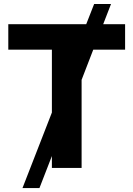

<svg xmlns="http://www.w3.org/2000/svg" viewBox="-20 -850 675 972"><path d="M93.8 102.1 242.7 -280.3V-598.6H22V-727.5H416.5L456.5 -829.6H542L502.4 -727.5H613.3V-598.6H452.1L393.1 -445.8V0H242.7V-60.1L179.7 102.1Z"/></svg>

Font: Inter Display
Style: Bold
Weight: 700
Designer: Rasmus Andersson
Foundry: rsms
Version: Version 4.001;git-9221beed3